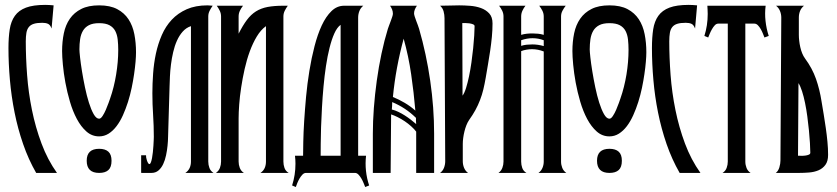

<svg xmlns="http://www.w3.org/2000/svg" viewBox="-20 -707 3422 785"><path d="M190.9 -590.3Q185.5 -605.5 176.3 -609.6Q167 -613.8 152.8 -613.8Q131.3 -613.8 118.2 -609.6Q105 -605.5 97.7 -596.2Q90.3 -586.9 87.9 -572.5Q85.4 -558.1 85.4 -537.6Q85.4 -472.2 90.8 -400.4Q96.2 -328.6 110.6 -257.6Q125 -186.5 149.7 -120.4Q174.3 -54.2 212.9 0H127.9Q96.2 -55.2 74.5 -118.2Q52.7 -181.2 39.6 -247.1Q26.4 -313 20.5 -380.1Q14.6 -447.3 14.6 -510.3Q14.6 -554.2 19.8 -587.2Q24.9 -620.1 40.8 -642.3Q56.6 -664.6 86.2 -675.8Q115.7 -687 164.6 -687Q173.3 -687 181.6 -686.5Q189.9 -686 199.2 -685.1Z M385.3 0Q334.5 0 334.5 -49.8Q334.5 -98.6 385.3 -98.6Q410.2 -98.6 423.1 -86.9Q436 -75.2 436 -49.8Q436 -23.4 423.1 -11.7Q410.2 0 385.3 0ZM385.3 -685.1Q430.2 -685.1 459.2 -669.7Q488.3 -654.3 505.4 -628.2Q522.5 -602.1 529.3 -567.1Q536.1 -532.2 536.1 -493.2Q536.1 -477.5 534.2 -454.3Q532.2 -431.2 528.3 -404.1Q524.4 -377 518.3 -347.7Q512.2 -318.4 503.2 -290Q494.1 -261.7 482.7 -236.1Q471.2 -210.4 456.5 -191.2Q441.9 -171.9 424.1 -160.6Q406.2 -149.4 385.3 -149.4Q356 -149.4 333.5 -169.2Q311 -189 294.2 -220.7Q277.3 -252.4 265.9 -291.5Q254.4 -330.6 247.3 -369.4Q240.2 -408.2 237.1 -442.4Q233.9 -476.6 233.9 -498Q233.9 -536.6 241 -570.8Q248 -605 265.6 -630.4Q283.2 -655.8 312.3 -670.4Q341.3 -685.1 385.3 -685.1ZM463.4 -502.9Q463.4 -525.4 461.2 -545.4Q459 -565.4 451.2 -580.3Q443.4 -595.2 427.7 -603.8Q412.1 -612.3 385.3 -612.3Q359.4 -612.3 343.5 -604Q327.6 -595.7 319.1 -581.1Q310.5 -566.4 307.6 -546.9Q304.7 -527.3 304.7 -504.9Q304.7 -496.1 307.4 -471.7Q310.1 -447.3 315.2 -415.8Q320.3 -384.3 327.4 -350.1Q334.5 -315.9 343.5 -287.4Q352.5 -258.8 363 -240.2Q373.5 -221.7 385.3 -221.7Q392.1 -221.7 399.4 -232.9Q406.7 -244.1 412.8 -258.3Q418.9 -272.5 423.8 -286.1Q428.7 -299.8 430.2 -304.2Q446.3 -350.1 454.8 -402.1Q463.4 -454.1 463.4 -502.9Z M556.2 0 559.6 -1H557.1V-72.3H577.1Q576.7 -69.3 577.6 -63.2Q578.6 -57.1 580.6 -51.3Q582.5 -45.4 585.2 -40.8Q587.9 -36.1 590.8 -36.1Q594.2 -36.1 596.9 -43.2Q599.6 -50.3 601.6 -61Q603.5 -71.8 605 -85Q606.4 -98.1 607.2 -110.6Q607.9 -123 608.4 -133.1Q608.9 -143.1 608.9 -147.5Q608.9 -192.4 606 -236.6Q603 -280.8 603 -325.7Q603 -364.3 606 -406Q608.9 -447.8 617.4 -487.8Q626 -527.8 641.6 -563.7Q657.2 -599.6 682.4 -626.5Q707.5 -653.3 743.4 -669.2Q779.3 -685.1 828.6 -685.1L849.6 -683.6Q842.8 -674.3 837.2 -663.3Q831.5 -652.3 831.5 -639.6V-46.4Q831.5 -33.2 836.2 -20.5Q840.8 -7.8 853 0H737.8Q750 -8.3 755.4 -20.3Q760.7 -32.2 760.7 -46.4V-600.1Q741.2 -593.8 727.1 -577.9Q712.9 -562 703.4 -540.5Q693.8 -519 688 -493.7Q682.1 -468.3 679 -443.1Q675.8 -418 674.8 -394.8Q673.8 -371.6 673.3 -354.5L668 -175.3Q667.5 -165 667.2 -147.9Q667 -130.9 665 -111.3Q663.1 -91.8 658.9 -72Q654.8 -52.2 647.2 -36.1Q639.6 -20 627.9 -10Q616.2 0 599.1 0Z M862.8 0Q874.5 -8.3 879.2 -20.8Q883.8 -33.2 883.8 -46.4V-639.6Q883.8 -652.3 878.4 -663.3Q873 -674.3 866.2 -683.6H973.6Q966.3 -674.3 960.9 -663.3Q955.6 -652.3 955.6 -639.6V-569.3Q972.7 -603 989.3 -625.2Q1005.9 -647.5 1026.4 -660.4Q1046.9 -673.3 1074 -678.5Q1101.1 -683.6 1138.7 -683.6H1156.7Q1149.9 -674.3 1144.3 -663.3Q1138.7 -652.3 1138.7 -639.6V-46.4Q1138.7 -33.2 1143.1 -20.5Q1147.5 -7.8 1160.2 0H1044.9Q1057.1 -8.3 1062.3 -20.3Q1067.4 -32.2 1067.4 -46.4V-600.1Q1046.4 -585 1030 -557.9Q1013.7 -530.8 1001.2 -496.8Q988.8 -462.9 980.2 -424.8Q971.7 -386.7 966.1 -349.9Q960.4 -313 958 -279.8Q955.6 -246.6 955.6 -223.1V-46.4Q955.6 -33.2 960.4 -20.5Q965.3 -7.8 977.1 0Z M1465.3 -683.6Q1454.1 -674.3 1449.2 -661.6Q1444.3 -648.9 1444.3 -634.8V-70.3H1476.6Q1473.1 -39.6 1476.3 -8.8Q1479.5 22 1489.3 51.3L1473.1 57.6Q1470.7 51.8 1466.8 42Q1462.9 32.2 1457.5 22.9Q1452.1 13.7 1445.6 6.8Q1439 0 1431.6 0H1231Q1223.1 0 1216.6 6.8Q1210 13.7 1204.6 22.9Q1199.2 32.2 1195.3 42Q1191.4 51.8 1189.5 57.6L1174.3 51.3Q1181.2 29.3 1184.6 7.6Q1188 -14.2 1188 -37.6Q1188 -45.9 1187.5 -54Q1187 -62 1186 -70.3H1219.2Q1219.2 -90.3 1220 -127.4Q1220.7 -164.6 1223.6 -211.7Q1226.6 -258.8 1231.4 -311.8Q1236.3 -364.7 1244.9 -417.2Q1253.4 -469.7 1265.9 -517.8Q1278.3 -565.9 1295.4 -602.8Q1312.5 -639.6 1335.2 -661.6Q1357.9 -683.6 1387.2 -683.6ZM1372.6 -70.3V-605.5Q1357.9 -594.7 1346.9 -570.1Q1335.9 -545.4 1327.4 -511.5Q1318.8 -477.5 1312.7 -436.8Q1306.6 -396 1302.7 -353.3Q1298.8 -310.5 1296.4 -267.8Q1293.9 -225.1 1292.7 -187.5Q1291.5 -149.9 1291.3 -119.4Q1291 -88.9 1291 -70.3Z M1684.6 -683.6Q1679.7 -676.8 1676.3 -668.7Q1672.9 -660.6 1672.9 -652.3Q1672.9 -647.9 1675.5 -639.6Q1678.2 -631.3 1681.6 -622.1Q1685.1 -612.8 1688.5 -603.8Q1691.9 -594.7 1693.4 -589.4Q1723.1 -486.8 1739 -376.7Q1754.9 -266.6 1754.9 -160.2V0H1681.6V-168.9Q1673.3 -179.7 1661.1 -190.7Q1648.9 -201.7 1634.8 -211.2Q1620.6 -220.7 1606 -228Q1591.3 -235.4 1579.1 -239.3Q1579.1 -178.7 1578.1 -119.6Q1577.1 -60.5 1577.1 0H1504.4V-160.2Q1504.4 -210 1508.5 -265.4Q1512.7 -320.8 1520.5 -377.2Q1528.3 -433.6 1539.8 -487.8Q1551.3 -542 1565.9 -589.4Q1567.4 -594.2 1570.8 -603Q1574.2 -611.8 1577.6 -621.1Q1581.1 -630.4 1583.7 -638.4Q1586.4 -646.5 1586.4 -650.9Q1586.4 -660.2 1583 -668.5Q1579.6 -676.8 1574.7 -683.6ZM1678.2 -254.9Q1671.9 -329.1 1661.1 -403.1Q1650.4 -477.1 1630.4 -548.8Q1614.3 -489.7 1603.3 -430.4Q1592.3 -371.1 1586.4 -310.5Q1611.3 -300.3 1634.5 -286.6Q1657.7 -272.9 1678.2 -254.9ZM1583.5 -289.6Q1583.5 -273.9 1582 -259.3Q1595.7 -255.9 1608.9 -249.5Q1622.1 -243.2 1634.8 -235.1Q1647.5 -227.1 1659.2 -218Q1670.9 -209 1681.6 -199.7Q1680.7 -206.1 1680.7 -212.6Q1680.7 -219.2 1680.7 -225.1Q1638.7 -266.6 1583.5 -289.6Z M1993.7 -611.3Q1993.7 -584 1991 -555.9Q1988.3 -527.8 1984.1 -499.5Q1980 -471.2 1975.1 -443.4Q1970.2 -415.5 1965.8 -388.7Q1961.4 -363.3 1956.1 -341.1Q1950.7 -318.8 1942.6 -297.9Q1934.6 -276.9 1923.6 -256.8Q1912.6 -236.8 1897.9 -216.3Q1891.6 -207 1886.7 -194.6Q1881.8 -182.1 1878.7 -168.9Q1875.5 -155.8 1873.8 -142.6Q1872.1 -129.4 1872.1 -118.7V-47.9Q1872.1 -34.2 1877.2 -21.2Q1882.3 -8.3 1893.6 0H1779.3Q1790.5 -8.3 1795.4 -21.2Q1800.3 -34.2 1800.3 -47.9L1797.4 -632.8Q1797.4 -646.5 1793.7 -660.4Q1790 -674.3 1779.3 -683.6Q1798.8 -683.6 1818.1 -684.3Q1837.4 -685.1 1857.4 -685.1Q1877.9 -685.1 1901.6 -683.3Q1925.3 -681.6 1945.8 -674.3Q1966.3 -667 1980 -652.3Q1993.7 -637.7 1993.7 -611.3ZM1871.1 -315.9Q1878.9 -326.2 1885.5 -347.4Q1892.1 -368.7 1897.7 -395.3Q1903.3 -421.9 1907.5 -451.9Q1911.6 -481.9 1914.6 -510Q1917.5 -538.1 1918.9 -561.8Q1920.4 -585.4 1920.4 -600.1Q1920.4 -605 1913.8 -607.7Q1907.2 -610.4 1898.7 -611.6Q1890.1 -612.8 1881.8 -612.8Q1873.5 -612.8 1870.1 -612.8Z M2018.1 0Q2029.3 -8.3 2033.9 -20.8Q2038.6 -33.2 2038.6 -46.4V-639.6Q2038.6 -652.3 2033.2 -663.3Q2027.8 -674.3 2020.5 -683.6H2128.4Q2121.1 -674.3 2116 -663.3Q2110.8 -652.3 2110.8 -639.6V-564.5Q2122.1 -567.9 2133.5 -569.1Q2145 -570.3 2157.2 -570.3Q2168.5 -570.3 2180.2 -569.1Q2191.9 -567.9 2203.1 -564.5V-639.6Q2203.1 -652.3 2197.5 -663.3Q2191.9 -674.3 2184.6 -683.6H2293Q2285.6 -674.3 2279.8 -663.3Q2273.9 -652.3 2273.9 -639.6V-46.4Q2273.9 -33.2 2278.8 -20.8Q2283.7 -8.3 2295.4 0H2181.6Q2192.9 -8.3 2198 -20.8Q2203.1 -33.2 2203.1 -46.4V-496.6Q2179.2 -505.9 2155.3 -505.9Q2144 -505.9 2132.6 -503.9Q2121.1 -502 2110.8 -498V-46.4Q2110.8 -33.2 2115.2 -20.5Q2119.6 -7.8 2132.3 0ZM2203.1 -542.5Q2181.2 -550.8 2157.2 -550.8Q2134.3 -550.8 2110.8 -542.5V-519.5Q2121.1 -522.9 2133.1 -524.2Q2145 -525.4 2156.2 -525.4Q2179.7 -525.4 2203.1 -518.6Z M2471.7 0Q2420.9 0 2420.9 -49.8Q2420.9 -98.6 2471.7 -98.6Q2496.6 -98.6 2509.5 -86.9Q2522.5 -75.2 2522.5 -49.8Q2522.5 -23.4 2509.5 -11.7Q2496.6 0 2471.7 0ZM2471.7 -685.1Q2516.6 -685.1 2545.7 -669.7Q2574.7 -654.3 2591.8 -628.2Q2608.9 -602.1 2615.7 -567.1Q2622.6 -532.2 2622.6 -493.2Q2622.6 -477.5 2620.6 -454.3Q2618.7 -431.2 2614.7 -404.1Q2610.8 -377 2604.7 -347.7Q2598.6 -318.4 2589.6 -290Q2580.6 -261.7 2569.1 -236.1Q2557.6 -210.4 2543 -191.2Q2528.3 -171.9 2510.5 -160.6Q2492.7 -149.4 2471.7 -149.4Q2442.4 -149.4 2419.9 -169.2Q2397.5 -189 2380.6 -220.7Q2363.8 -252.4 2352.3 -291.5Q2340.8 -330.6 2333.7 -369.4Q2326.7 -408.2 2323.5 -442.4Q2320.3 -476.6 2320.3 -498Q2320.3 -536.6 2327.4 -570.8Q2334.5 -605 2352.1 -630.4Q2369.6 -655.8 2398.7 -670.4Q2427.7 -685.1 2471.7 -685.1ZM2549.8 -502.9Q2549.8 -525.4 2547.6 -545.4Q2545.4 -565.4 2537.6 -580.3Q2529.8 -595.2 2514.2 -603.8Q2498.5 -612.3 2471.7 -612.3Q2445.8 -612.3 2429.9 -604Q2414.1 -595.7 2405.5 -581.1Q2397 -566.4 2394 -546.9Q2391.1 -527.3 2391.1 -504.9Q2391.1 -496.1 2393.8 -471.7Q2396.5 -447.3 2401.6 -415.8Q2406.7 -384.3 2413.8 -350.1Q2420.9 -315.9 2429.9 -287.4Q2439 -258.8 2449.5 -240.2Q2460 -221.7 2471.7 -221.7Q2478.5 -221.7 2485.8 -232.9Q2493.2 -244.1 2499.3 -258.3Q2505.4 -272.5 2510.3 -286.1Q2515.1 -299.8 2516.6 -304.2Q2532.7 -350.1 2541.3 -402.1Q2549.8 -454.1 2549.8 -502.9Z M2821.8 -590.3Q2816.4 -605.5 2807.1 -609.6Q2797.9 -613.8 2783.7 -613.8Q2762.2 -613.8 2749 -609.6Q2735.8 -605.5 2728.5 -596.2Q2721.2 -586.9 2718.8 -572.5Q2716.3 -558.1 2716.3 -537.6Q2716.3 -472.2 2721.7 -400.4Q2727.1 -328.6 2741.5 -257.6Q2755.9 -186.5 2780.5 -120.4Q2805.2 -54.2 2843.8 0H2758.8Q2727.1 -55.2 2705.3 -118.2Q2683.6 -181.2 2670.4 -247.1Q2657.2 -313 2651.4 -380.1Q2645.5 -447.3 2645.5 -510.3Q2645.5 -554.2 2650.6 -587.2Q2655.8 -620.1 2671.6 -642.3Q2687.5 -664.6 2717 -675.8Q2746.6 -687 2795.4 -687Q2804.2 -687 2812.5 -686.5Q2820.8 -686 2830.1 -685.1Z M2934.1 0Q2946.3 -7.8 2950.9 -20.5Q2955.6 -33.2 2955.6 -46.4V-610.4H2916.5Q2908.7 -610.4 2902.3 -603.5Q2896 -596.7 2890.9 -587.6Q2885.7 -578.6 2881.8 -569.1Q2877.9 -559.6 2875.5 -553.7L2859.9 -560.1Q2866.7 -581.5 2870.1 -604Q2873.5 -626.5 2873.5 -649.9Q2873.5 -658.2 2873 -666.7Q2872.6 -675.3 2872.1 -683.6H3110.4Q3106.4 -652.8 3109.9 -621.3Q3113.3 -589.8 3123 -560.1L3105.5 -553.7Q3103 -559.6 3099.4 -569.1Q3095.7 -578.6 3090.6 -587.6Q3085.4 -596.7 3078.9 -603.5Q3072.3 -610.4 3064.5 -610.4H3027.3V-46.4Q3027.3 -33.2 3032.2 -20.5Q3037.1 -7.8 3048.8 0Z M3246.1 -564.5Q3246.1 -553.2 3247.6 -540.3Q3249 -527.3 3252 -514.2Q3254.9 -501 3259.8 -489Q3264.6 -477.1 3271.5 -467.8Q3300.8 -428.2 3316.2 -384.5Q3331.5 -340.8 3338.9 -292.5Q3343.3 -266.1 3347.9 -238.5Q3352.5 -210.9 3356.4 -183.1Q3360.4 -155.3 3363 -127.7Q3365.7 -100.1 3365.7 -73.7Q3365.7 -47.9 3354.7 -33Q3343.8 -18.1 3326.4 -10.7Q3309.1 -3.4 3287.8 -1.7Q3266.6 0 3246.1 0H3151.9Q3162.1 -7.8 3166.5 -22.9Q3170.9 -38.1 3170.9 -50.3L3174.3 -635.3Q3174.3 -649.4 3168.9 -662.4Q3163.6 -675.3 3152.8 -683.6H3267.1Q3255.9 -674.3 3251 -661.9Q3246.1 -649.4 3246.1 -635.3ZM3242.7 -70.3Q3246.6 -70.3 3254.9 -70.1Q3263.2 -69.8 3271.7 -70.8Q3280.3 -71.8 3286.6 -74.5Q3293 -77.1 3293 -82.5Q3293 -98.1 3291.5 -122.1Q3290 -146 3287.4 -173.6Q3284.7 -201.2 3280.8 -230.5Q3276.9 -259.8 3271.5 -286.1Q3266.1 -312.5 3259.3 -333.7Q3252.4 -355 3244.6 -367.2Z"/></svg>

Font: XAYAX
Style: Regular
Weight: 400
Designer: Peter Wiegel
Foundry: Peter Wiegel
Version: Version 1.000 2009 initial release